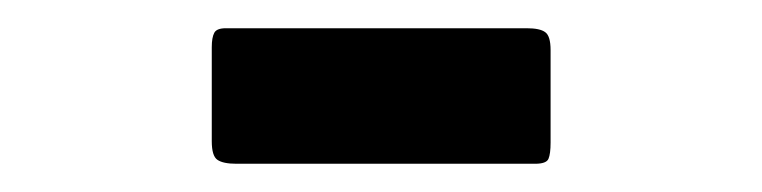

<svg xmlns="http://www.w3.org/2000/svg" viewBox="-20 -931 540 136"><path d="M130 -831V-897.5Q130 -904.5 131.8 -907.8Q133.5 -911 140 -911H353Q362.5 -911 366.2 -908.2Q370 -905.5 370 -895.5V-830Q370 -822 368.5 -818.5Q367 -815 359 -815H147.5Q138 -815 134 -817.8Q130 -820.5 130 -831Z"/></svg>

Font: Besley* Fatface
Style: Regular
Weight: 900
Designer: Owen Earl
Foundry: indestructible type*
Version: Version 3.000; ttfautohint (v1.8.3)